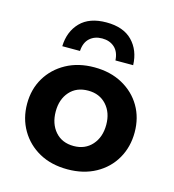

<svg xmlns="http://www.w3.org/2000/svg" viewBox="-94 -674 692 764"><g transform="rotate(15 252.0 -292.5)"><path d="M252 10Q185 10 135.5 -17.5Q86 -45 58 -93Q30 -141 30 -201Q30 -261 58 -308Q86 -355 136 -382.5Q186 -410 252 -410Q318 -410 368 -382.5Q418 -355 445.5 -308Q473 -261 473 -201Q473 -141 445.5 -93Q418 -45 368 -17.5Q318 10 252 10ZM252 -86Q299 -86 327.5 -118Q356 -150 356 -201Q356 -251 327.5 -282.5Q299 -314 252 -314Q204 -314 176 -282.5Q148 -251 148 -201Q148 -150 176 -118Q204 -86 252 -86ZM106 -458Q108 -519 145 -557Q182 -595 252 -595Q322 -595 359 -557Q396 -519 398 -458H325Q323 -493 303 -511Q283 -529 252 -529Q221 -529 201 -511Q181 -493 179 -458Z"/></g></svg>

Font: Rokkitt
Style: Bold
Weight: 700
Designer: Vernon Adams
Foundry: Vernon Adams
Version: Version 3.103